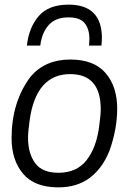

<svg xmlns="http://www.w3.org/2000/svg" viewBox="-20 -798 584 829"><path d="M26 0ZM232 -52Q311 -52 353.5 -106Q396 -160 408 -251Q415 -303 415 -326Q415 -478 283 -478Q136 -478 108 -279Q101 -227 101 -204Q101 -136 131.5 -94Q162 -52 232 -52ZM232 11Q129 11 79.5 -48Q30 -107 30 -201Q30 -358 112 -467Q175 -541 283 -541Q386 -541 436 -482.5Q486 -424 486 -329Q486 -241 453 -148Q423 -72 368 -30.5Q313 11 232 11ZM418 -601H364Q366 -616 366 -630Q366 -672 346 -697.5Q326 -723 276 -723Q219 -723 189.5 -689Q160 -655 154 -601H96Q105 -680 147.5 -729Q190 -778 276 -778Q417 -778 420 -639Q420 -621 418 -601Z"/></svg>

Font: Tanohe Sans
Style: Italic
Weight: 400
Designer: Village Type and Design LLC & Cristiano Sobral
Foundry: Cooper Hewitt Smithsonian Design Museum
Version: Version 1.00;September 29, 2021;FontCreator 13.0.0.2655 64-b